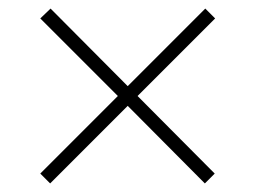

<svg xmlns="http://www.w3.org/2000/svg" viewBox="-20 -577 603 448"><path d="M97 -149 278 -330 458 -149 481 -172 301 -353 482 -534 459 -557 278 -376 98 -557 74 -534 255 -353 74 -172Z"/></svg>

Font: Noto Sans Mono SemiCondensed ExtraLight
Style: Regular
Weight: 200
Width: 4
Designer: Monotype Design Team
Foundry: Monotype Imaging Inc.
Version: Version 2.014